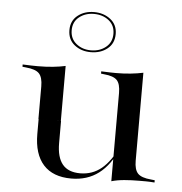

<svg xmlns="http://www.w3.org/2000/svg" viewBox="-49 -690 710 750"><g transform="rotate(5 306.0 -315.0)"><path d="M197.6 -414.5V-207.3H109.7V-335.5Q109.7 -371 95.6 -385.9Q81.5 -400.8 43.5 -404L29.8 -405.6V-414.5Q50.8 -413.7 62.9 -413.3Q75 -412.9 89.5 -412.9Q121 -412.9 148.4 -415.7Q175.8 -418.5 197.6 -423.4ZM198.4 -207.3V-121Q198.4 -65.3 221 -37.9Q243.5 -10.5 290.3 -10.5Q337.9 -10.5 373.8 -39.9Q409.7 -69.4 438.7 -131.5L439.5 -125Q409.7 -54.8 364.9 -21Q320.2 12.9 257.3 12.9Q185.5 12.9 148 -28.6Q110.5 -70.2 110.5 -149.2V-207.3ZM414.5 0V-207.3H502.4V-78.2Q502.4 -43.5 516.5 -28.6Q530.6 -13.7 568.5 -10.5L583.1 -8.9V0Q562.1 -1.6 550 -1.6Q537.9 -1.6 523.4 -1.6Q491.9 -1.6 464.5 0.8Q437.1 3.2 414.5 9.7ZM502.4 -414.5V-207.3H414.5V-336.3Q414.5 -371.8 400.8 -386.3Q387.1 -400.8 350.8 -404L337.9 -405.6V-414.5Q358.9 -413.7 370.6 -413.3Q382.3 -412.9 396 -412.9Q425.8 -412.9 452.8 -415.7Q479.8 -418.5 502.4 -423.4ZM290.3 -485.5Q252.4 -485.5 226.2 -506.5Q200 -527.4 200 -564.5Q200 -600.8 226.2 -621.8Q252.4 -642.7 290.3 -642.7Q328.2 -642.7 354.8 -621.8Q381.5 -600.8 381.5 -564.5Q381.5 -527.4 355.2 -506.5Q329 -485.5 290.3 -485.5ZM290.3 -492.7Q325 -492.7 348.8 -512.1Q372.6 -531.5 372.6 -564.5Q372.6 -597.6 348.8 -616.5Q325 -635.5 290.3 -635.5Q256.5 -635.5 232.7 -616.5Q208.9 -597.6 208.9 -564.5Q208.9 -531.5 232.7 -512.1Q256.5 -492.7 290.3 -492.7Z"/></g></svg>

Font: Playfair 144pt SemiExpanded Medium
Style: Regular
Weight: 500
Width: 6
Designer: Claus Eggers Sørensen
Foundry: Claus Eggers Sørensen
Version: Version 2.203